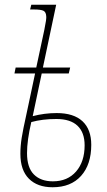

<svg xmlns="http://www.w3.org/2000/svg" viewBox="-20 -780 451 810"><path d="M66 -131Q66 -164 71.5 -198.5Q77 -233 91 -296L100 -338L128 -470H41L46 -495H133L167 -654Q177 -702 175 -712Q174 -729 163.5 -734.5Q153 -740 123 -740H107L112 -760H217L161 -495H276L270 -470H156L118 -290Q168 -303 219 -303Q291 -303 328 -268.5Q365 -234 365 -169Q365 -86 322 -38Q279 10 202 10Q138 10 102 -26Q66 -62 66 -131ZM337 -167Q337 -221 307 -249.5Q277 -278 218 -278Q159 -278 112 -265Q94 -188 94 -134Q94 -73 123 -44Q152 -15 203 -15Q265 -15 301 -56.5Q337 -98 337 -167Z"/></svg>

Font: Noto Serif NarrowThin
Style: Italic
Weight: 250
Width: 4
Italic angle: -12°
Designer: Monotype Design Team
Foundry: Monotype Imaging Inc.
Version: Version 1.001